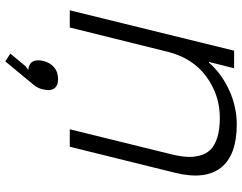

<svg xmlns="http://www.w3.org/2000/svg" viewBox="-116 -564 927 736"><g transform="rotate(90 348.0 -196.5)"><path d="M323.2 102.1Q318.8 123.5 305.2 139.2L215.8 247.1L186 228L234.9 168.9L249 159.2Q202.6 155.3 213.9 102.1Q220.7 75.2 238.5 60.1Q256.3 44.9 283.2 44.9Q309.6 44.9 319.8 60.1Q330.1 75.2 323.2 102.1ZM643.1 -404.8 543 0H476.1L570.8 -384.8Q579.6 -419.4 581.5 -446.5Q583.5 -473.6 576.9 -498.5Q570.3 -523.4 554 -539.8Q537.6 -556.2 506.8 -565.7Q476.1 -575.2 432.1 -575.2Q344.7 -575.2 273.9 -523.2Q203.1 -471.2 179.2 -376L85.9 0H20L174.8 -629.9H242.2L217.8 -533.2H220.2Q264.6 -583.5 327.9 -611.8Q391.1 -640.1 457 -640.1Q575.7 -640.1 623.3 -579.3Q670.9 -518.6 643.1 -404.8Z"/></g></svg>

Font: Sinkin Sans 300 Light Italic
Style: Regular
Weight: 300
Italic angle: -112°
Designer: Keith Bates
Foundry: K-Type
Version: Sinkin Sans (version 1.0)  by Keith Bates   •   © 2014   www